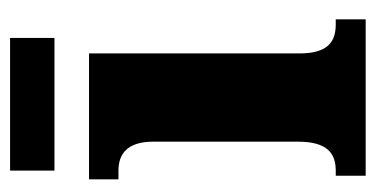

<svg xmlns="http://www.w3.org/2000/svg" viewBox="-198 -530 729 372"><g transform="rotate(-90 166.0 -344.5)"><path d="M21 -603H278V-689H21ZM11 0H314V-58H304C271 -58 248 -73 248 -128V-536H4V-479H21C52 -479 77 -463 77 -412V-131C77 -74 54 -58 21 -58H11Z"/></g></svg>

Font: Noto Serif Armenian Condensed Black
Style: Regular
Weight: 900
Width: 3
Designer: Monotype Design Team
Foundry: Monotype Imaging Inc.
Version: Version 2.008